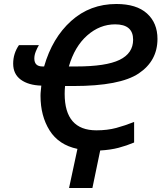

<svg xmlns="http://www.w3.org/2000/svg" viewBox="-20 -745 812 962"><path d="M326 197H443L482 9Q534 6 574 -4.5Q614 -15 652 -31V-134Q607 -116 562.5 -104Q518 -92 463 -92Q304 -92 304 -275Q304 -285 304.5 -294.5Q305 -304 306 -314H348Q581 -314 675 -377Q769 -440 769 -550Q769 -630 716.5 -677.5Q664 -725 563 -725Q431 -725 336.5 -640Q242 -555 201 -412H193Q152 -412 152 -452Q152 -469 159.5 -487.5Q167 -506 175 -519H75Q46 -477 46 -426Q46 -374 84 -346Q122 -318 187 -316Q186 -303 184.5 -290.5Q183 -278 183 -265Q183 -164 228.5 -91.5Q274 -19 368 1ZM325 -412Q354 -512 417 -567.5Q480 -623 557 -623Q647 -623 647 -546Q647 -478 579 -445Q511 -412 362 -412Z"/></svg>

Font: Noto Sans UI Medium
Style: Italic
Weight: 500
Italic angle: -12°
Designer: Monotype Design Team
Foundry: Monotype Imaging Inc.
Version: Version 1.901